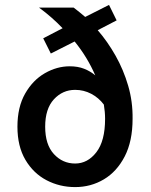

<svg xmlns="http://www.w3.org/2000/svg" viewBox="-20 -751 617 782"><path d="M51 -235Q51 -315 82.5 -370Q114 -425 163 -453Q212 -481 264 -481Q297 -481 322.5 -471Q348 -461 368 -444Q352 -481 331 -515.5Q310 -550 284 -582L187 -533L156 -595L235 -636Q213 -659 189 -680Q165 -701 139 -720H280Q291 -712 303 -702Q315 -692 327 -682L424 -731L455 -668L378 -628Q418 -582 450.5 -524.5Q483 -467 502 -402Q521 -337 520 -267Q520 -176 488 -114Q456 -52 403 -20.5Q350 11 286 11Q223 11 169.5 -17Q116 -45 83.5 -100Q51 -155 51 -235ZM164 -235Q164 -162 199.5 -123.5Q235 -85 286 -85Q337 -85 372.5 -131Q408 -177 408 -267Q408 -295 403 -325Q382 -353 351.5 -369Q321 -385 286 -385Q235 -385 199.5 -346.5Q164 -308 164 -235Z"/></svg>

Font: Radio Canada Medium
Style: Regular
Weight: 500
Designer: Charles Daoud, Etienne Aubert Bonn, Alexandre Saumier Demers, Jacques Le Bailly
Foundry: Radio-Canada
Version: Version 2.104; ttfautohint (v1.8.4.7-5d5b);gftools[0.9.28.de